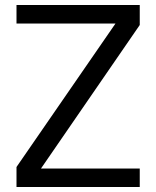

<svg xmlns="http://www.w3.org/2000/svg" viewBox="-20 -745 626 768"><path d="M539 -645 144 -71H539V3H46V-77L442 -651H46V-725H539Z"/></svg>

Font: SUITE Medium
Style: Regular
Weight: 500
Designer: Sun
Foundry: Sun
Version: Version 2.040